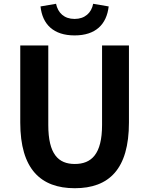

<svg xmlns="http://www.w3.org/2000/svg" viewBox="-20 -980 788 1014"><path d="M375 14C556 14 661 -87 661 -333V-740H519V-320C519 -166 463 -114 375 -114C288 -114 235 -166 235 -320V-740H87V-333C87 -87 195 14 375 14ZM374 -793C485 -793 543 -851 554 -946L472 -960C463 -912 428 -880 374 -880C319 -880 286 -912 276 -960L194 -946C204 -851 263 -793 374 -793Z"/></svg>

Font: Noto Sans Mono CJK JP Bold
Style: Regular
Weight: 700
Designer: Ryoko NISHIZUKA (kana & ideographs); Paul D. Hunt (Latin, Greek & Cyrillic); Wenlong ZHANG (bopomofo); Sandoll Communica
Foundry: Adobe Systems Incorporated
Version: Version 1.004;PS 1.004;hotconv 1.0.82;makeotf.lib2.5.63406